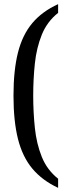

<svg xmlns="http://www.w3.org/2000/svg" viewBox="-20 -778 324 925"><path d="M260 127Q183 91 135.5 34Q88 -23 66.5 -109Q45 -195 45 -317Q45 -439 66.5 -524.5Q88 -610 135.5 -666.5Q183 -723 260 -758V-716Q207 -674 181.5 -611Q156 -548 148 -472.5Q140 -397 140 -317Q140 -238 148 -161.5Q156 -85 181.5 -22Q207 41 260 83Z"/></svg>

Font: Noto Serif Bengali ExtraCondensed
Style: Regular
Weight: 400
Width: 2
Designer: Juan Bruce, Universal Thirst, Indian Type Foundry and the Monotype Design Team.
Foundry: Monotype Imaging Inc.
Version: Version 2.003; ttfautohint (v1.8.4.7-5d5b)